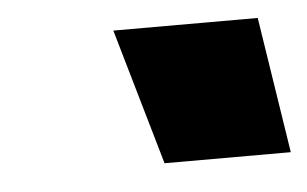

<svg xmlns="http://www.w3.org/2000/svg" viewBox="-29 -782 405 253"><g transform="rotate(-5 173.5 -656.0)"><path d="M128 -746H319L347 -566H180Z"/></g></svg>

Font: Readiness ExtraBold
Style: Italic
Weight: 800
Italic angle: -12°
Designer: Katatrad Team
Foundry: CadsonDemak
Version: Version 1.00;January 16, 2020;FontCreator 12.0.0.2550 64-bit